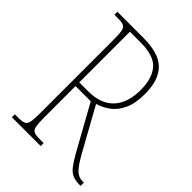

<svg xmlns="http://www.w3.org/2000/svg" viewBox="-207 -816 919 919"><g transform="rotate(45 252.5 -357.0)"><path d="M40 0V-20H66Q91 -20 103 -26Q115 -32 118.5 -51Q122 -70 122 -108V-606Q122 -645 118.5 -663.5Q115 -682 103 -688Q91 -694 66 -694H40V-714H216Q321 -714 366.5 -668.5Q412 -623 412 -530Q412 -465 393 -424.5Q374 -384 344 -362Q314 -340 280 -330L404 -106Q429 -62 449 -42Q469 -22 498 -22H505V0H502Q471 0 451.5 -8Q432 -16 416 -36.5Q400 -57 380 -92L253 -321H150V-108Q150 -70 153.5 -51Q157 -32 169 -26Q181 -20 206 -20H235V0ZM210 -346Q296 -346 340 -393.5Q384 -441 384 -529Q384 -605 349 -647Q314 -689 223 -689H150V-346Z"/></g></svg>

Font: Noto Serif Ethiopic Condensed Thin
Style: Regular
Weight: 100
Width: 3
Designer: Monotype Design Team
Foundry: Monotype Imaging Inc.
Version: Version 2.102; ttfautohint (v1.8.4.7-5d5b)